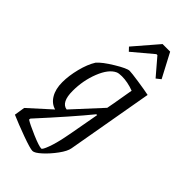

<svg xmlns="http://www.w3.org/2000/svg" viewBox="-283 -728 969 969"><g transform="rotate(45 201.0 -244.0)"><path d="M382 -432 301 30Q297 54 271 89.5Q245 125 215.5 152Q186 179 171 179Q154 179 89.5 155.5Q25 132 -21 112L-12 55L104 -50Q71 -59 51.5 -91.5Q32 -124 32 -173Q32 -219 45.5 -272.5Q59 -326 81 -361Q102 -386 158 -420Q214 -454 232 -454Q246 -454 300 -446Q354 -438 382 -432ZM305 -361 310 -390Q265 -407 224 -407Q202 -407 191 -402Q152 -384 126 -318.5Q100 -253 100 -179Q100 -98 145 -91L284 -242Q288 -260 305 -361ZM238 16 246 -25 274 -180H268Q195 -90 48 71L47 79Q67 92 122 115.5Q177 139 194 139Q201 139 214.5 102.5Q228 66 238 16ZM143 -538 254 -667H308L376 -538L352 -519L275 -609H268L161 -519Z"/></g></svg>

Font: Grenze Light
Style: Italic
Weight: 300
Italic angle: -10°
Designer: Renata Polastri
Foundry: Omnibus-Type
Version: Version 1.002; ttfautohint (v1.8)